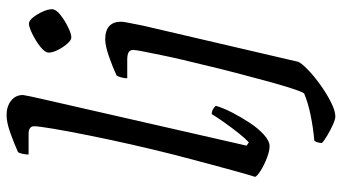

<svg xmlns="http://www.w3.org/2000/svg" viewBox="-248 -592 1040 584"><g transform="rotate(-90 272.0 -300.0)"><path d="M119 0Q105 0 84 -8Q63 -16 46 -26.5Q29 -37 26 -44Q31 -59 42 -98.5Q53 -138 66.5 -188.5Q80 -239 93 -289Q109 -352 124.5 -420.5Q140 -489 152.5 -551.5Q165 -614 172.5 -658.5Q180 -703 180 -716Q180 -733 157 -733H94Q94 -741 96 -750.5Q98 -760 101 -765Q125 -776 158 -788Q191 -800 214 -800Q240 -800 257.5 -786.5Q275 -773 275 -750Q275 -748 271 -728.5Q267 -709 262 -688L121 -70L131 -63Q142 -73 158 -93Q174 -113 190 -135.5Q206 -158 217 -176Q225 -176 232 -172Q239 -168 242 -163Q236 -142 222 -114.5Q208 -87 190.5 -60.5Q173 -34 154 -17Q135 0 119 0ZM210 200Q201 200 184.5 192.5Q168 185 152 175.5Q136 166 129 159Q130 143 136 136Q173 133 212.5 125Q252 117 280 105Q286 96 296 64.5Q306 33 318 -11Q330 -55 343 -105Q356 -155 367 -202Q374 -230 382 -264Q390 -298 396.5 -330Q403 -362 407.5 -384.5Q412 -407 412 -414Q412 -425 404.5 -429Q397 -433 383 -433H326Q326 -442 328.5 -451Q331 -460 334 -465Q359 -477 392 -488.5Q425 -500 444 -500Q498 -500 498 -451Q498 -446 494.5 -428Q491 -410 486 -385L376 87Q372 97 352.5 116Q333 135 306.5 154Q280 173 253.5 186.5Q227 200 210 200ZM450 -603Q442 -603 431 -615.5Q420 -628 412 -644Q404 -660 404 -672Q404 -683 421.5 -697Q439 -711 460.5 -721.5Q482 -732 492 -732Q501 -732 511 -719.5Q521 -707 528.5 -690.5Q536 -674 536 -662Q536 -650 519 -636.5Q502 -623 481.5 -613Q461 -603 450 -603Z"/></g></svg>

Font: Texturina
Style: Italic
Weight: 400
Italic angle: -11°
Designer: Guillermo Torres Carreño
Foundry: Omnibus-Type
Version: Version 1.002; ttfautohint (v1.8.3)